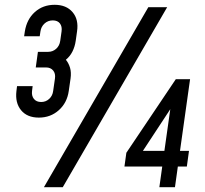

<svg xmlns="http://www.w3.org/2000/svg" viewBox="-20 -780 854 800"><path d="M142 -290Q93 -290 67.8 -320.8Q42.5 -351.5 48.5 -401L51 -421H116L113.5 -401Q111 -381 121.2 -368Q131.5 -355 151.5 -355Q171 -355 185 -368Q199 -381 201.5 -401L209 -453Q212 -473.5 201.5 -486.2Q191 -499 171.5 -499H129L138 -564H180.5Q199.5 -564 213.8 -576.5Q228 -589 231 -610L236.5 -649Q239.5 -669.5 229.8 -682.2Q220 -695 200 -695Q180 -695 165.8 -682.2Q151.5 -669.5 148.5 -649L145.5 -629H80.5L83.5 -649Q91.5 -699.5 125.2 -729.8Q159 -760 207.5 -760Q256.5 -760 282.5 -729.2Q308.5 -698.5 301 -649L295.5 -610Q292 -585.5 281.8 -565.2Q271.5 -545 254.5 -531Q266 -517 271.8 -497.8Q277.5 -478.5 274 -453L266.5 -401Q259.5 -351.5 225 -320.8Q190.5 -290 142 -290ZM163 0 598 -750H676.5L241.5 0ZM644 0 656 -86H498.5L506.5 -143.5L712.5 -450H772L730 -151.5H767.5L758.5 -86H721L709 0ZM575.5 -151.5H665L689.5 -325Z"/></svg>

Font: Mohave Light Medium
Style: Italic
Weight: 500
Italic angle: -8°
Version: Version 2.003